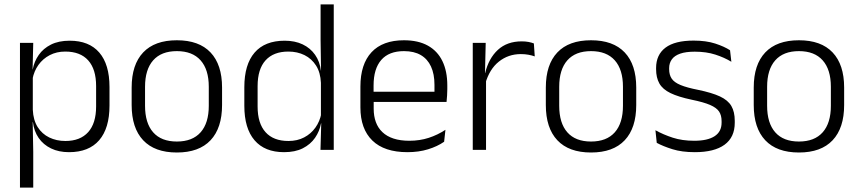

<svg xmlns="http://www.w3.org/2000/svg" viewBox="-20 -683 3918 875"><path d="M294.5 10.5Q248 10.5 212.8 -6.5Q177.5 -23.5 156.2 -54.2Q135 -85 130 -126.5H110L129.5 -183Q131.5 -136 151.5 -104.2Q171.5 -72.5 204.5 -56.5Q237.5 -40.5 278 -40.5Q345.5 -40.5 381.8 -80.8Q418 -121 418 -198V-291Q418 -367.5 382 -407.8Q346 -448 277.5 -448Q238 -448 206.8 -431.8Q175.5 -415.5 155.2 -387.2Q135 -359 128 -322L111.5 -366.5H129Q136 -403 156.5 -432.5Q177 -462 212.2 -479.8Q247.5 -497.5 297.5 -497.5Q386 -497.5 432.5 -443.5Q479 -389.5 479 -286.5V-202Q479 -98.5 432 -44Q385 10.5 294.5 10.5ZM131.5 172H71V-487.5H131.5L128.5 -366L129.5 -346V-139.5L129 -125.5L131.5 9Z M786 12Q685 12 632.5 -43.8Q580 -99.5 580 -204.5V-284Q580 -388.5 632.5 -444Q685 -499.5 786 -499.5Q887 -499.5 939.5 -444Q992 -388.5 992 -284V-204.5Q992 -99.5 939.5 -43.8Q887 12 786 12ZM786 -38Q857 -38 894.2 -80Q931.5 -122 931.5 -201V-287.5Q931.5 -366 894.2 -408Q857 -450 786 -450Q715 -450 678 -408Q641 -366 641 -287.5V-201Q641 -122 678 -80Q715 -38 786 -38Z M1274.5 10.5Q1186.5 10.5 1140 -43.8Q1093.5 -98 1093.5 -201V-285.5Q1093.5 -389 1140.2 -443.2Q1187 -497.5 1277.5 -497.5Q1324 -497.5 1359.2 -480.8Q1394.5 -464 1416 -433.2Q1437.5 -402.5 1442.5 -361H1462.5L1442.5 -305.5Q1440.5 -352.5 1420.5 -384Q1400.5 -415.5 1367.8 -431.8Q1335 -448 1294 -448Q1226.5 -448 1190.2 -408Q1154 -368 1154 -290.5V-197.5Q1154 -121 1190 -80.8Q1226 -40.5 1294.5 -40.5Q1335 -40.5 1366 -56.8Q1397 -73 1417.2 -101.2Q1437.5 -129.5 1444.5 -166L1460.5 -121H1443Q1436.5 -85 1415.8 -55Q1395 -25 1360 -7.2Q1325 10.5 1274.5 10.5ZM1501 0H1440.5L1444 -122L1442.5 -142V-347.5L1443 -362L1441 -500.5V-663H1501Z M1837 10.5Q1731.5 10.5 1677 -42.5Q1622.5 -95.5 1622.5 -193.5V-288.5Q1622.5 -390.5 1673.2 -445Q1724 -499.5 1821 -499.5Q1886 -499.5 1930 -475Q1974 -450.5 1996.2 -404.5Q2018.5 -358.5 2018.5 -294V-276.5Q2018.5 -262 2017.5 -247.5Q2016.5 -233 2015 -218.5H1959Q1960 -240.5 1960 -260.2Q1960 -280 1960 -296.5Q1960 -345.5 1944.2 -379.8Q1928.5 -414 1897.8 -432Q1867 -450 1821 -450Q1752.5 -450 1717.5 -409.8Q1682.5 -369.5 1682.5 -293.5V-246L1683 -238V-187.5Q1683 -154 1692.8 -127Q1702.5 -100 1722.8 -80.8Q1743 -61.5 1773.8 -51.5Q1804.5 -41.5 1845.5 -41.5Q1893 -41.5 1933.8 -54.8Q1974.5 -68 2010 -91.5L2004 -37Q1973 -15.5 1930.5 -2.5Q1888 10.5 1837 10.5ZM2001.5 -218.5H1654V-265H2001.5Z M2191.5 -301.5 2176 -348 2191 -350Q2207 -417 2249 -455.8Q2291 -494.5 2357.5 -494.5Q2375 -494.5 2389 -491.8Q2403 -489 2413 -485L2417 -426Q2404.5 -430.5 2388.5 -433.5Q2372.5 -436.5 2353.5 -436.5Q2296.5 -436.5 2253.5 -402.2Q2210.5 -368 2191.5 -301.5ZM2195 0H2134.5V-487.5H2193.5L2190 -341L2195 -336Z M2673.5 12Q2572.5 12 2520 -43.8Q2467.5 -99.5 2467.5 -204.5V-284Q2467.5 -388.5 2520 -444Q2572.5 -499.5 2673.5 -499.5Q2774.5 -499.5 2827 -444Q2879.5 -388.5 2879.5 -284V-204.5Q2879.5 -99.5 2827 -43.8Q2774.5 12 2673.5 12ZM2673.5 -38Q2744.5 -38 2781.8 -80Q2819 -122 2819 -201V-287.5Q2819 -366 2781.8 -408Q2744.5 -450 2673.5 -450Q2602.5 -450 2565.5 -408Q2528.5 -366 2528.5 -287.5V-201Q2528.5 -122 2565.5 -80Q2602.5 -38 2673.5 -38Z M3146.5 10.5Q3087.5 10.5 3044.5 -3Q3001.5 -16.5 2973 -32L2967 -89.5Q3003 -69.5 3046 -55.5Q3089 -41.5 3144 -41.5Q3204.5 -41.5 3236.5 -62.2Q3268.5 -83 3268.5 -124V-131Q3268.5 -157.5 3257 -174.8Q3245.5 -192 3216 -204.8Q3186.5 -217.5 3132.5 -228.5Q3071 -241.5 3035.5 -258.8Q3000 -276 2985 -302.5Q2970 -329 2970 -368V-373Q2970 -433.5 3012.8 -465.8Q3055.5 -498 3141 -498Q3198 -498 3239.5 -484.5Q3281 -471 3307 -454L3313 -401.5Q3281 -421 3240 -434.2Q3199 -447.5 3146 -447.5Q3105.5 -447.5 3079.8 -438.5Q3054 -429.5 3041.8 -412.5Q3029.5 -395.5 3029.5 -372.5V-368Q3029.5 -342 3041 -324.8Q3052.5 -307.5 3081.5 -295.5Q3110.5 -283.5 3161.5 -273.5Q3224.5 -260.5 3261 -243.5Q3297.5 -226.5 3313 -200Q3328.5 -173.5 3328.5 -132.5V-123.5Q3328.5 -57.5 3282 -23.5Q3235.5 10.5 3146.5 10.5Z M3621 12Q3520 12 3467.5 -43.8Q3415 -99.5 3415 -204.5V-284Q3415 -388.5 3467.5 -444Q3520 -499.5 3621 -499.5Q3722 -499.5 3774.5 -444Q3827 -388.5 3827 -284V-204.5Q3827 -99.5 3774.5 -43.8Q3722 12 3621 12ZM3621 -38Q3692 -38 3729.2 -80Q3766.5 -122 3766.5 -201V-287.5Q3766.5 -366 3729.2 -408Q3692 -450 3621 -450Q3550 -450 3513 -408Q3476 -366 3476 -287.5V-201Q3476 -122 3513 -80Q3550 -38 3621 -38Z"/></svg>

Font: Anek Kannada Light
Style: Regular
Weight: 300
Designer: Vaishnavi Murthy, Maithili Shingre (Kannada) & Yesha Goshar (Latin)
Foundry: Ek Type
Version: Version 1.003